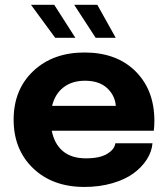

<svg xmlns="http://www.w3.org/2000/svg" viewBox="-20 -757 691 790"><path d="M456.1 -601.6H373.5L285.2 -737.3H380.4ZM290 -601.6H207L107.4 -737.3H203.1ZM607.4 -167.5Q604.5 -132.8 584.2 -101.1Q564 -69.3 529.5 -43.9Q495.1 -18.6 442.4 -3.2Q389.6 12.2 327.1 12.2Q196.3 12.2 116.2 -64.7Q36.1 -141.6 36.1 -264.6Q36.1 -388.2 116.9 -464.6Q197.8 -541 327.6 -541Q459.5 -541 537.4 -463.9Q615.2 -386.7 615.2 -259.8Q615.2 -237.8 612.8 -219.2H192.9Q203.6 -164.6 239 -135Q274.4 -105.5 333.5 -105.5Q391.1 -105.5 421.4 -124.3Q451.7 -143.1 454.6 -167.5ZM329.6 -424.8Q276.9 -424.8 241.7 -397.9Q206.5 -371.1 194.3 -321.3H456.5Q453.1 -364.7 420.4 -394.8Q387.7 -424.8 329.6 -424.8Z"/></svg>

Font: Epilogue
Style: Bold
Weight: 700
Designer: Tyler Finck
Foundry: Etcetera Type Co
Version: Version 2.112